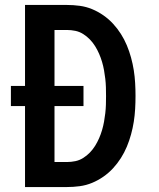

<svg xmlns="http://www.w3.org/2000/svg" viewBox="-20 -755 640 775"><path d="M81 0V-327H24V-408H81V-735H250Q276 -735 302 -731.5Q328 -728 352 -718Q376 -708 397.5 -693Q419 -678 436.5 -659Q454 -640 468 -618Q482 -596 492 -572Q502 -548 509 -522.5Q516 -497 520 -471.5Q524 -446 525.5 -420Q527 -394 527 -368Q527 -341 525.5 -315Q524 -289 520 -263.5Q516 -238 509 -212.5Q502 -187 492 -163Q482 -139 468 -117Q454 -95 436.5 -76Q419 -57 397.5 -42Q376 -27 352 -17Q328 -7 302 -3.5Q276 0 250 0ZM200 -101H250Q267 -101 284 -104.5Q301 -108 316 -117.5Q331 -127 343 -139.5Q355 -152 364 -166.5Q373 -181 380 -197Q387 -213 392 -230Q397 -247 400 -264Q403 -281 405 -298Q407 -315 407.5 -332.5Q408 -350 408 -367Q408 -385 407.5 -402.5Q407 -420 405 -437Q403 -454 400 -471Q397 -488 392 -505Q387 -522 380 -538Q373 -554 364 -568.5Q355 -583 343 -595.5Q331 -608 316 -617.5Q301 -627 284 -630.5Q267 -634 250 -634H200V-408H317V-327H200Z"/></svg>

Font: Iosevka SS04 Extended
Style: Bold
Weight: 700
Width: 7
Monospace: yes
Designer: Belleve Invis
Foundry: Belleve Invis
Version: Version 19.0.0; ttfautohint (v1.8.4)